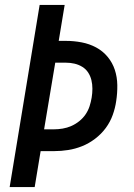

<svg xmlns="http://www.w3.org/2000/svg" viewBox="-20 -755 540 775"><path d="M19 0 140 -735H241L217 -590H246Q278 -590 309.5 -584Q341 -578 368 -563.5Q395 -549 414.5 -525.5Q434 -502 443.5 -473Q453 -444 453.5 -411.5Q454 -379 449 -347Q445 -319 435 -291Q425 -263 407 -238.5Q389 -214 364 -195Q339 -176 311.5 -165Q284 -154 255.5 -149.5Q227 -145 199 -145H144L120 0ZM158 -233H198Q215 -233 233 -236Q251 -239 268 -246.5Q285 -254 300 -266Q315 -278 325.5 -293.5Q336 -309 341.5 -326Q347 -343 350 -361Q353 -379 353 -397Q353 -415 349 -431.5Q345 -448 336 -462Q327 -476 312.5 -485Q298 -494 281 -498Q264 -502 246 -502H203Z"/></svg>

Font: Iosevka Semibold Oblique
Style: Regular
Weight: 600
Italic angle: -9°
Monospace: yes
Designer: Belleve Invis
Foundry: Belleve Invis
Version: Version 32.5.0; ttfautohint (v1.8.4)